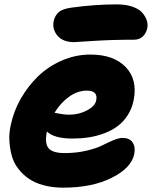

<svg xmlns="http://www.w3.org/2000/svg" viewBox="-20 -800 699 884"><path d="M321.8 -606Q270 -606 244.9 -635.5Q219.7 -665 227.1 -703.1Q232.4 -727.5 250.2 -743.7Q268.1 -759.8 311 -765.1Q417 -779.8 518.1 -779.8Q560.1 -779.8 590.8 -768.8Q621.6 -757.8 636 -740.5Q650.4 -723.1 656 -705.3Q661.6 -687.5 658.2 -670.9Q652.8 -646 637 -631.6Q621.1 -617.2 598.1 -617.2Q495.6 -617.2 410.2 -611.6Q324.7 -606 321.8 -606ZM271 64Q221.7 64 180.9 53Q140.1 42 112.1 22.5Q84 2.9 63.5 -23.9Q43 -50.8 34.2 -83Q25.4 -115.2 23.2 -151.4Q21 -187.5 29.8 -225.1Q42.5 -287.1 75.4 -345.2Q108.4 -403.3 155.3 -448.7Q202.1 -494.1 265.4 -521.5Q328.6 -548.8 396 -548.8Q503.4 -548.8 558.8 -491.2Q614.3 -433.6 595.2 -337.9Q587.4 -299.3 567.4 -268.8Q547.4 -238.3 520.5 -218.5Q493.7 -198.7 458.7 -185.8Q423.8 -172.9 388.4 -167.5Q353 -162.1 314 -162.1Q228.5 -162.1 195.8 -194.8V-192.9Q185.1 -140.6 203.4 -117.9Q221.7 -95.2 277.8 -95.2Q331.5 -95.2 377.9 -106.2Q424.3 -117.2 449.7 -130.1Q475.1 -143.1 501 -154.1Q526.9 -165 543.9 -165Q576.7 -165 590.6 -144.3Q604.5 -123.5 598.1 -90.8Q585.4 -27.3 495.1 18.3Q404.8 64 271 64ZM379.9 -382.8Q337.4 -382.8 298.1 -354.7Q258.8 -326.7 231 -280.8Q234.9 -280.3 246.8 -277.8Q258.8 -275.4 272 -273.7Q285.2 -272 299.8 -272Q342.8 -272 380.4 -291.7Q418 -311.5 422.9 -337.9Q432.1 -382.8 379.9 -382.8Z"/></svg>

Font: Shantell Sans Irregular Bouncy
Style: Italic
Weight: 800
Italic angle: -11.31°
Designer: Stephen Nixon, Anya Danilova, Shantell Martin
Foundry: Arrow Type
Version: Version 1.006;[9816181b4]